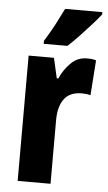

<svg xmlns="http://www.w3.org/2000/svg" viewBox="-54 -895 473 838"><g transform="rotate(5 182.0 -476.0)"><path d="M311 -652Q319 -652 328 -651.5Q337 -651 351 -647L340 -493Q332 -496 321.5 -497Q311 -498 302 -498Q249 -498 224.5 -464.5Q200 -431 200 -372V-93H56V-642H167L187 -554H194Q209 -590 239 -621Q269 -652 311 -652ZM360 -849Q347 -832 323 -805Q299 -778 272 -749.5Q245 -721 221 -699H117V-712Q142 -752 161.5 -789Q181 -826 197 -859H360Z"/></g></svg>

Font: Noto Sans Kannada UI ExtraCondensed ExtraBold
Style: Regular
Weight: 800
Width: 2
Designer: Jelle Bosma - Monotype Design Team
Foundry: Monotype Imaging Inc.
Version: Version 2.005; ttfautohint (v1.8.4.7-5d5b)